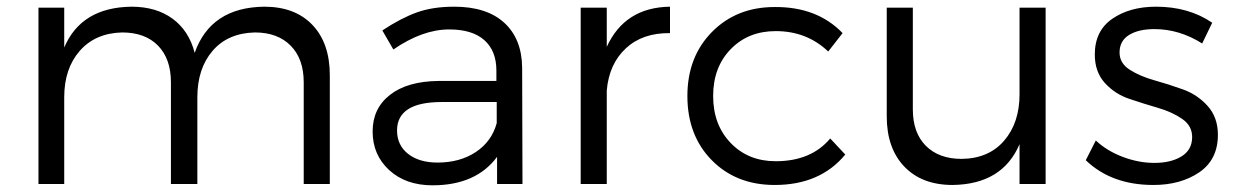

<svg xmlns="http://www.w3.org/2000/svg" viewBox="-20 -550 3694 574"><path d="M95 0V-527H172V-408Q223 -528 373 -530Q447 -530 496 -494Q545 -458 562 -392Q610 -528 770 -530Q862 -530 914 -475.5Q966 -421 966 -325V0H888V-304Q888 -374 849 -413.5Q810 -453 742 -453Q661 -451 615.5 -398Q570 -345 570 -259V0H491V-304Q491 -374 452.5 -413.5Q414 -453 345 -453Q265 -451 218.5 -398Q172 -345 172 -259V0Z M1094 -157Q1094 -226 1146 -266.5Q1198 -307 1291 -308H1464V-339Q1464 -398 1428 -430Q1392 -462 1323 -462Q1243 -462 1156 -402L1123 -459Q1179 -496 1226.5 -513Q1274 -530 1338 -530Q1435 -530 1487.5 -482Q1540 -434 1541 -348L1542 0H1466V-81Q1403 4 1273 4Q1193 4 1143.5 -41.5Q1094 -87 1094 -157ZM1167 -160Q1167 -116 1200 -90Q1233 -64 1288 -64Q1355 -64 1402.5 -95.5Q1450 -127 1465 -182V-245H1301Q1167 -245 1167 -160Z M1716 0V-527H1794V-410Q1848 -528 1983 -530V-451Q1901 -452 1851 -405.5Q1801 -359 1794 -280V0Z M2035 -263Q2035 -380 2108.5 -454.5Q2182 -529 2296 -529Q2423 -530 2499 -451L2456 -396Q2392 -457 2299 -457Q2217 -457 2164.5 -403Q2112 -349 2112 -263Q2112 -177 2164.5 -122.5Q2217 -68 2299 -68Q2405 -68 2462 -136L2507 -88Q2432 3 2296 3Q2181 3 2108 -71Q2035 -145 2035 -263Z M2631 -202V-527H2709V-223Q2709 -153 2748 -114Q2787 -75 2855 -75Q2936 -76 2982 -129.5Q3028 -183 3028 -268V-527H3106V0H3028V-119Q2977 1 2828 3Q2736 3 2683.5 -52Q2631 -107 2631 -202Z M3226 -71 3256 -130Q3289 -99 3336.5 -81Q3384 -63 3431 -63Q3480 -63 3511.5 -82Q3543 -101 3544 -138Q3545 -173 3515 -194Q3485 -215 3442 -227.5Q3399 -240 3356 -254.5Q3313 -269 3283 -302Q3253 -335 3253 -387Q3253 -458 3305.5 -494Q3358 -530 3436 -530Q3534 -530 3604 -482L3574 -420Q3506 -463 3431 -463Q3384 -463 3355.5 -445.5Q3327 -428 3327 -393Q3327 -361 3357.5 -341.5Q3388 -322 3431 -310Q3474 -298 3517 -282.5Q3560 -267 3590.5 -233Q3621 -199 3621 -147Q3621 -73 3565.5 -35Q3510 3 3428 3Q3303 3 3226 -71Z"/></svg>

Font: Trueno
Style: Lt
Weight: 300
Designer: Julieta Ulanovsky
Foundry: Julieta Ulanovsky
Version: Version 3.001b